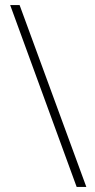

<svg xmlns="http://www.w3.org/2000/svg" viewBox="-20 -734 375 754"><path d="M57 -714H20L281 0H319Z"/></svg>

Font: Noto Sans Myanmar Condensed ExtraLight
Style: Regular
Weight: 200
Width: 3
Designer: Monotype Design Team
Foundry: Monotype Imaging Inc.
Version: Version 2.107